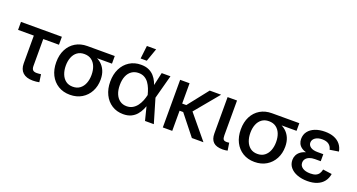

<svg xmlns="http://www.w3.org/2000/svg" viewBox="-45 -1384 3776 2029"><g transform="rotate(20 1843.0 -369.5)"><path d="M338.4 4.9Q264.2 4.9 225.3 -30.8Q186.5 -66.4 186.5 -133.8V-445.8H9.3V-535.6H469.2V-445.8H292.5V-144Q292.5 -112.3 305.7 -98.4Q318.8 -84.5 350.1 -84.5Q360.4 -84.5 373.5 -85.7Q386.7 -86.9 397.5 -88.4L409.7 -2.4Q393.6 1 375.2 2.9Q356.9 4.9 338.4 4.9Z M756.8 11.7Q681.2 11.7 624.3 -23.2Q567.4 -58.1 536.1 -119.9Q504.9 -181.6 504.9 -263.7Q504.9 -345.7 536.1 -406.7Q567.4 -467.8 624 -501.7Q680.7 -535.6 756.3 -535.6H1064V-449.7H839.4L756.3 -445.8Q709 -445.8 677 -422.1Q645 -398.4 628.7 -357.4Q612.3 -316.4 612.3 -263.7Q612.3 -211.4 628.7 -169.4Q645 -127.4 677 -103Q709 -78.6 756.8 -78.6Q804.7 -78.6 836.9 -103.3Q869.1 -127.9 885.5 -169.7Q901.9 -211.4 901.9 -263.7Q901.9 -316.4 885.5 -357.4Q869.1 -398.4 836.9 -422.1Q804.7 -445.8 756.8 -445.8V-479Q811.5 -479 857.7 -464.8Q903.8 -450.7 937.5 -422.4Q971.2 -394 990.2 -351.1Q1009.3 -308.1 1009.3 -250Q1009.3 -175.3 977.8 -116Q946.3 -56.6 889.6 -22.5Q833 11.7 756.8 11.7Z M1356 11.7Q1283.2 11.7 1228 -23.7Q1172.9 -59.1 1142.1 -121.8Q1111.3 -184.6 1111.3 -266.1Q1111.3 -348.6 1142.3 -411.1Q1173.3 -473.6 1229.2 -509Q1285.2 -544.4 1358.4 -544.4Q1409.2 -544.4 1445.3 -528.1Q1481.4 -511.7 1505.9 -484.4Q1530.3 -457 1545.7 -423.3Q1561 -389.6 1569.8 -355H1604L1618.2 -271L1698.2 0H1599.1L1531.2 -269.5Q1522.9 -302.7 1510 -335.4Q1497.1 -368.2 1478 -394.8Q1459 -421.4 1430.9 -437.5Q1402.8 -453.6 1364.7 -453.6Q1319.8 -453.6 1286.9 -430.9Q1253.9 -408.2 1236.3 -366.2Q1218.8 -324.2 1218.8 -266.1Q1218.8 -209 1236.1 -167.2Q1253.4 -125.5 1285.4 -102.5Q1317.4 -79.6 1361.3 -79.6Q1399.4 -79.6 1428.2 -96.2Q1457 -112.8 1477.5 -140.1Q1498 -167.5 1511.2 -200.4Q1524.4 -233.4 1531.7 -266.6L1591.8 -535.6H1690.4L1618.2 -266.6L1603.5 -183.6H1571.3Q1561.5 -149.4 1545.4 -114.7Q1529.3 -80.1 1504.6 -51.5Q1480 -22.9 1443.6 -5.6Q1407.2 11.7 1356 11.7ZM1329.6 -604.5 1346.7 -751.5H1450.7L1398.9 -604.5Z M1905.3 -535.6V0H1799.3V-535.6ZM2259.8 -535.6 2003.4 -226.6H1872.1L1871.1 -307.1H1951.7L2131.8 -535.6ZM2126 0 1942.9 -230.5 2010.3 -297.4 2256.3 0Z M2471.7 2.4Q2399.9 2.4 2366.5 -29.8Q2333 -62 2333 -126.5V-535.6H2439V-144.5Q2439 -111.8 2448.5 -98.9Q2458 -85.9 2484.9 -85.9Q2495.1 -85.9 2501.7 -86.7Q2508.3 -87.4 2513.7 -88.9L2526.9 -3.9Q2516.6 -1.5 2502 0.5Q2487.3 2.4 2471.7 2.4Z M2832.5 11.7Q2756.8 11.7 2700 -23.2Q2643.1 -58.1 2611.8 -119.9Q2580.6 -181.6 2580.6 -263.7Q2580.6 -345.7 2611.8 -406.7Q2643.1 -467.8 2699.7 -501.7Q2756.3 -535.6 2832 -535.6H3139.6V-449.7H2915L2832 -445.8Q2784.7 -445.8 2752.7 -422.1Q2720.7 -398.4 2704.3 -357.4Q2688 -316.4 2688 -263.7Q2688 -211.4 2704.3 -169.4Q2720.7 -127.4 2752.7 -103Q2784.7 -78.6 2832.5 -78.6Q2880.4 -78.6 2912.6 -103.3Q2944.8 -127.9 2961.2 -169.7Q2977.5 -211.4 2977.5 -263.7Q2977.5 -316.4 2961.2 -357.4Q2944.8 -398.4 2912.6 -422.1Q2880.4 -445.8 2832.5 -445.8V-479Q2887.2 -479 2933.3 -464.8Q2979.5 -450.7 3013.2 -422.4Q3046.9 -394 3065.9 -351.1Q3085 -308.1 3085 -250Q3085 -175.3 3053.5 -116Q3022 -56.6 2965.3 -22.5Q2908.7 11.7 2832.5 11.7Z M3426.3 10.3Q3362.8 10.3 3312.3 -8.5Q3261.7 -27.3 3232.4 -62.5Q3203.1 -97.7 3203.1 -146.5Q3203.1 -174.8 3215.1 -199.7Q3227.1 -224.6 3252.2 -243.7Q3277.3 -262.7 3317.4 -273.2Q3357.4 -283.7 3413.1 -283.7H3489.7V-235.4H3424.8Q3389.6 -235.4 3364 -225.3Q3338.4 -215.3 3324.2 -197Q3310.1 -178.7 3310.1 -154.3Q3310.1 -118.7 3341.8 -97.2Q3373.5 -75.7 3429.2 -75.7Q3465.3 -75.7 3488.8 -85.4Q3512.2 -95.2 3525.1 -114.5Q3538.1 -133.8 3543.5 -161.6L3644.5 -147.9Q3636.7 -97.7 3608.9 -62.3Q3581.1 -26.9 3535.2 -8.3Q3489.3 10.3 3426.3 10.3ZM3416 -257.8Q3360.4 -257.8 3321.8 -267.6Q3283.2 -277.3 3259.3 -294.7Q3235.4 -312 3224.6 -335.7Q3213.9 -359.4 3213.9 -386.2Q3213.9 -435.5 3241 -470.9Q3268.1 -506.3 3316.4 -525.4Q3364.7 -544.4 3427.2 -544.4Q3486.8 -544.4 3530.3 -526.9Q3573.7 -509.3 3600.3 -476.6Q3627 -443.8 3635.7 -397L3536.1 -381.3Q3528.8 -417 3502 -437.7Q3475.1 -458.5 3426.8 -458.5Q3377.9 -458.5 3348.4 -437.3Q3318.8 -416 3318.8 -382.8Q3318.8 -353.5 3345.9 -334Q3373 -314.5 3427.2 -314.5H3489.7V-257.8Z"/></g></svg>

Font: Inter 20pt Medium
Style: Regular
Weight: 500
Version: Version 4.001;git-66647c0bb